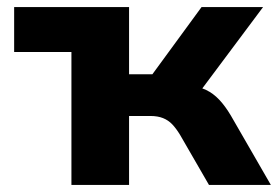

<svg xmlns="http://www.w3.org/2000/svg" viewBox="-20 -523 791 543"><path d="M182 0V-376H20V-503H345V-313H411L550 -503H724L532 -246L516 -281Q543 -278 563 -268.5Q583 -259 600 -241Q617 -223 633 -196L746 0H571L489 -142Q478 -160 467 -171.5Q456 -183 441 -189Q426 -195 405 -195H345V0Z"/></svg>

Font: Nunito Sans 7pt ExtraBold
Style: Regular
Weight: 800
Designer: Vernon Adams
Foundry: Vernon Adams
Version: Version 3.101;gftools[0.9.27]